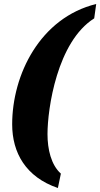

<svg xmlns="http://www.w3.org/2000/svg" viewBox="-20 -798 502 962"><path d="M270 144 285 72C236 28 218 -50 218 -126C218 -253 266 -589 452 -706L462 -778C181 -709 41 -424 41 -175C41 -33 109 89 270 144Z"/></svg>

Font: Noto Serif Condensed Black
Style: Italic
Weight: 900
Width: 3
Italic angle: -12°
Designer: Monotype Design Team
Foundry: Monotype Imaging Inc.
Version: Version 2.013